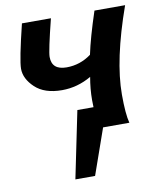

<svg xmlns="http://www.w3.org/2000/svg" viewBox="-81 -576 698 844"><g transform="rotate(-10 267.5 -154.0)"><path d="M345.2 -324.2Q360.8 -398.4 398.4 -512.2H535.2Q453.1 -281.2 453.1 -127.4Q453.1 -40.5 463.9 0H330.1Q320.3 -58.1 319.8 -126Q319.8 -176.8 329.1 -228.5Q267.1 -192.4 197.8 -192.4Q120.1 -192.4 78.1 -231.9Q36.1 -271.5 36.1 -316.4Q36.1 -355 74.7 -512.2H204.1Q168.9 -371.6 168.9 -345.7Q168.9 -287.6 234.9 -287.6Q295.4 -287.6 345.2 -324.2ZM274.9 204.1H187L248.5 -94.7H379.9Z"/></g></svg>

Font: Cadman
Style: Bold Italic
Weight: 700
Italic angle: -12°
Designer: Paul James MIller
Foundry: High-Logic / Made with FontCreator
Version: Version 2.114;March 28, 2021;FontCreator 13.0.0.2683 64-bit